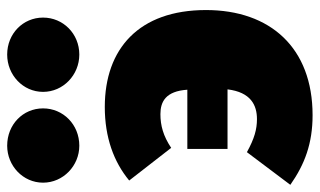

<svg xmlns="http://www.w3.org/2000/svg" viewBox="-205 -671 891 535"><g transform="rotate(-90 240.5 -403.5)"><path d="M102 -628C161 -628 206 -673 206 -729C206 -785 161 -829 102 -829C46 -829 -1 -785 -1 -729C-1 -673 46 -628 102 -628ZM356 -628C414 -628 459 -673 459 -729C459 -785 414 -829 356 -829C299 -829 252 -785 252 -729C252 -673 299 -628 356 -628ZM210 -557C125 -557 57 -532 5 -489L96 -372C129 -394 158 -402 190 -402C225 -402 254 -387 258 -327H93V-215H259C251 -150 215 -133 176 -133C148 -133 122 -140 84 -161L-7 -40C50 0 108 22 187 22C375 22 480 -96 480 -275C480 -462 372 -557 210 -557Z"/></g></svg>

Font: Fira Sans Ultra
Style: Regular
Weight: 950
Designer: Carrois Corporate & Edenspiekermann AG
Foundry: Carrois Corporate GbR & Edenspiekermann AG
Version: Version 4.203;PS 004.203;hotconv 1.0.88;makeotf.lib2.5.64775